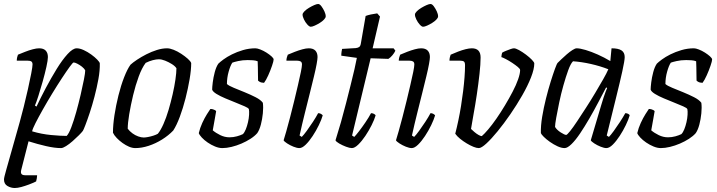

<svg xmlns="http://www.w3.org/2000/svg" viewBox="-28 -742 3593 962"><path d="M46 200Q27 200 9.5 190Q-8 180 -8 157Q-8 148 3.5 108Q15 68 32.5 5.5Q50 -57 71 -131Q80 -163 91 -207Q102 -251 112 -295.5Q122 -340 128.5 -374Q135 -408 135 -419Q135 -430 129 -434Q123 -438 110 -438H56Q56 -446 58 -455Q60 -464 62 -468Q79 -475 98 -482.5Q117 -490 136 -495Q155 -500 168 -500Q190 -500 201 -488.5Q212 -477 212 -456Q212 -441 204.5 -407Q197 -373 186 -334Q175 -295 164.5 -262Q154 -229 147 -213L155 -208Q175 -251 201.5 -301Q228 -351 256 -396.5Q284 -442 310.5 -471Q337 -500 356 -500Q372 -500 391.5 -491Q411 -482 429 -469Q447 -456 459 -443.5Q471 -431 472 -425Q473 -389 465 -345.5Q457 -302 445.5 -258Q434 -214 421.5 -176.5Q409 -139 399.5 -114.5Q390 -90 387 -86Q381 -78 367 -64Q353 -50 336 -35Q319 -20 303 -10Q287 0 278 0Q246 0 202.5 -10Q159 -20 115 -34L78 111Q75 124 80 130Q85 136 98 136H158Q158 143 156.5 151Q155 159 153 167Q137 175 117 182.5Q97 190 78.5 195Q60 200 46 200ZM306 -61Q317 -72 329.5 -105Q342 -138 354 -181Q366 -224 376 -267Q386 -310 392.5 -343.5Q399 -377 399 -389Q394 -399 382.5 -408Q371 -417 359 -423Q347 -429 341 -429Q337 -429 321 -407Q305 -385 282 -350Q259 -315 234 -274Q209 -233 187 -194Q165 -155 150 -125.5Q135 -96 133 -84Q180 -70 228 -65.5Q276 -61 306 -61Z M650 0Q635 0 618.5 -7Q602 -14 586 -25.5Q570 -37 557 -50.5Q544 -64 538 -77Q538 -116 545.5 -165Q553 -214 565.5 -264Q578 -314 594 -355Q610 -396 626 -418Q638 -429 659 -443Q680 -457 705.5 -470Q731 -483 758 -491.5Q785 -500 809 -500Q823 -500 842 -492.5Q861 -485 880 -472.5Q899 -460 913 -447.5Q927 -435 930 -426Q930 -392 922 -345Q914 -298 901.5 -249Q889 -200 873 -157Q857 -114 840 -88Q816 -63 784 -43Q752 -23 717 -11.5Q682 0 650 0ZM692 -53Q700 -53 713.5 -55.5Q727 -58 741 -62.5Q755 -67 763 -72Q777 -89 791 -120.5Q805 -152 816.5 -191Q828 -230 837 -269.5Q846 -309 851 -343.5Q856 -378 856 -400Q849 -411 833 -421Q817 -431 799.5 -438Q782 -445 768 -445Q755 -445 737.5 -440.5Q720 -436 702 -427Q683 -402 667 -358.5Q651 -315 639 -265Q627 -215 619.5 -170Q612 -125 612 -97Q622 -84 635.5 -74Q649 -64 664.5 -58.5Q680 -53 692 -53Z M1086 0Q1069 0 1049.5 -8Q1030 -16 1012.5 -28Q995 -40 983 -53Q971 -66 968 -75Q974 -101 985.5 -126Q997 -151 1009 -170Q1021 -189 1026 -196Q1033 -196 1038.5 -194.5Q1044 -193 1048.5 -190.5Q1053 -188 1055 -185Q1052 -169 1047.5 -142Q1043 -115 1038 -89Q1053 -76 1075.5 -65Q1098 -54 1122 -54Q1141 -54 1159 -59Q1177 -64 1189 -70Q1197 -78 1203.5 -94Q1210 -110 1214.5 -129.5Q1219 -149 1220 -167Q1221 -185 1219 -195Q1217 -201 1198.5 -209Q1180 -217 1154 -227.5Q1128 -238 1101.5 -249Q1075 -260 1056.5 -271.5Q1038 -283 1035 -293Q1035 -305 1038 -329.5Q1041 -354 1048 -380.5Q1055 -407 1066 -423Q1074 -431 1091.5 -444Q1109 -457 1134 -469.5Q1159 -482 1189.5 -491Q1220 -500 1252 -500Q1261 -500 1276.5 -494Q1292 -488 1307 -478.5Q1322 -469 1332.5 -459.5Q1343 -450 1343 -444Q1343 -436 1335 -412.5Q1327 -389 1316 -364.5Q1305 -340 1295 -327Q1289 -327 1282.5 -328.5Q1276 -330 1271.5 -333Q1267 -336 1265 -338Q1265 -351 1264.5 -369Q1264 -387 1264 -405Q1264 -423 1263 -435Q1253 -439 1239.5 -440Q1226 -441 1213 -441Q1187 -441 1165 -436Q1143 -431 1136 -428Q1126 -413 1117.5 -382.5Q1109 -352 1109 -321Q1119 -312 1143.5 -302Q1168 -292 1197.5 -280Q1227 -268 1252.5 -255Q1278 -242 1289 -227Q1292 -204 1289 -174Q1286 -144 1279 -117.5Q1272 -91 1261 -75Q1248 -60 1227 -46.5Q1206 -33 1181.5 -22.5Q1157 -12 1132 -6Q1107 0 1086 0Z M1472 0Q1460 0 1442.5 -7Q1425 -14 1410.5 -23.5Q1396 -33 1393 -39Q1398 -54 1406.5 -84.5Q1415 -115 1425.5 -154.5Q1436 -194 1446 -236Q1456 -278 1465 -316Q1474 -354 1479.5 -381.5Q1485 -409 1485 -419Q1485 -430 1478.5 -434Q1472 -438 1460 -438H1407Q1407 -446 1409.5 -455Q1412 -464 1414 -468Q1430 -475 1449.5 -482.5Q1469 -490 1487.5 -495Q1506 -500 1519 -500Q1541 -500 1552 -488.5Q1563 -477 1563 -456Q1563 -446 1558.5 -421Q1554 -396 1545 -359Q1536 -322 1524.5 -275.5Q1513 -229 1499.5 -175.5Q1486 -122 1473 -63L1484 -56Q1494 -66 1509 -86.5Q1524 -107 1540 -131.5Q1556 -156 1566 -175Q1574 -175 1580 -171.5Q1586 -168 1589 -164Q1583 -143 1569.5 -115Q1556 -87 1538.5 -60.5Q1521 -34 1503.5 -17Q1486 0 1472 0ZM1529 -608Q1522 -608 1512 -619Q1502 -630 1495 -644.5Q1488 -659 1488 -669Q1488 -676 1497.5 -685.5Q1507 -695 1520.5 -703Q1534 -711 1546.5 -716.5Q1559 -722 1566 -722Q1574 -722 1582.5 -710.5Q1591 -699 1597.5 -685Q1604 -671 1604 -660Q1604 -653 1595.5 -644Q1587 -635 1574 -627Q1561 -619 1548.5 -613.5Q1536 -608 1529 -608Z M1735 0Q1724 0 1705.5 -7Q1687 -14 1671.5 -23Q1656 -32 1653 -39Q1667 -83 1680.5 -130.5Q1694 -178 1706 -225.5Q1718 -273 1729 -316.5Q1740 -360 1748 -395Q1756 -430 1760 -452L1682 -463Q1682 -474 1683.5 -483.5Q1685 -493 1686 -497L1754 -501Q1765 -502 1771.5 -506.5Q1778 -511 1780 -524L1804 -662Q1814 -666 1830 -669.5Q1846 -673 1862 -675L1876 -659L1839 -500H1944L1953 -488Q1948 -477 1938.5 -465.5Q1929 -454 1918 -447L1829 -450L1736 -63L1747 -56Q1755 -64 1770.5 -84Q1786 -104 1803 -129Q1820 -154 1831 -175Q1839 -175 1845.5 -171.5Q1852 -168 1854 -164Q1848 -143 1834 -115Q1820 -87 1802.5 -61Q1785 -35 1767 -17.5Q1749 0 1735 0Z M2035 0Q2023 0 2005.5 -7Q1988 -14 1973.5 -23.5Q1959 -33 1956 -39Q1961 -54 1969.5 -84.5Q1978 -115 1988.5 -154.5Q1999 -194 2009 -236Q2019 -278 2028 -316Q2037 -354 2042.5 -381.5Q2048 -409 2048 -419Q2048 -430 2041.5 -434Q2035 -438 2023 -438H1970Q1970 -446 1972.5 -455Q1975 -464 1977 -468Q1993 -475 2012.5 -482.5Q2032 -490 2050.5 -495Q2069 -500 2082 -500Q2104 -500 2115 -488.5Q2126 -477 2126 -456Q2126 -446 2121.5 -421Q2117 -396 2108 -359Q2099 -322 2087.5 -275.5Q2076 -229 2062.5 -175.5Q2049 -122 2036 -63L2047 -56Q2057 -66 2072 -86.5Q2087 -107 2103 -131.5Q2119 -156 2129 -175Q2137 -175 2143 -171.5Q2149 -168 2152 -164Q2146 -143 2132.5 -115Q2119 -87 2101.5 -60.5Q2084 -34 2066.5 -17Q2049 0 2035 0ZM2092 -608Q2085 -608 2075 -619Q2065 -630 2058 -644.5Q2051 -659 2051 -669Q2051 -676 2060.5 -685.5Q2070 -695 2083.5 -703Q2097 -711 2109.5 -716.5Q2122 -722 2129 -722Q2137 -722 2145.5 -710.5Q2154 -699 2160.5 -685Q2167 -671 2167 -660Q2167 -653 2158.5 -644Q2150 -635 2137 -627Q2124 -619 2111.5 -613.5Q2099 -608 2092 -608Z M2371 0Q2360 0 2344 -6.5Q2328 -13 2310.5 -23.5Q2293 -34 2277.5 -46.5Q2262 -59 2253 -72Q2261 -103 2268.5 -138.5Q2276 -174 2282 -211.5Q2288 -249 2292.5 -285.5Q2297 -322 2299.5 -355Q2302 -388 2302 -415Q2302 -430 2296 -434Q2290 -438 2277 -438H2224Q2224 -446 2226 -455Q2228 -464 2230 -468Q2248 -476 2267.5 -483.5Q2287 -491 2305 -495.5Q2323 -500 2336 -500Q2358 -500 2369 -488.5Q2380 -477 2380 -454Q2380 -421 2374.5 -371.5Q2369 -322 2361 -268Q2353 -214 2344.5 -168.5Q2336 -123 2332 -96Q2338 -90 2348.5 -81Q2359 -72 2369.5 -66Q2380 -60 2386 -60Q2399 -71 2418.5 -94Q2438 -117 2459.5 -148Q2481 -179 2502 -214Q2523 -249 2540.5 -282.5Q2558 -316 2568 -344.5Q2578 -373 2578 -391Q2578 -397 2566.5 -406.5Q2555 -416 2538.5 -427Q2522 -438 2506.5 -446Q2491 -454 2484 -456Q2484 -461 2485.5 -468Q2487 -475 2488 -478Q2496 -483 2507.5 -487.5Q2519 -492 2530 -496Q2541 -500 2547 -500Q2556 -500 2572.5 -491Q2589 -482 2607 -468.5Q2625 -455 2637 -442.5Q2649 -430 2649 -424Q2649 -396 2632.5 -354Q2616 -312 2588.5 -264Q2561 -216 2529 -169.5Q2497 -123 2465.5 -84.5Q2434 -46 2409 -23Q2384 0 2371 0Z M2801 0Q2785 0 2765.5 -9Q2746 -18 2727.5 -31Q2709 -44 2696.5 -56.5Q2684 -69 2682 -75Q2681 -112 2688.5 -157Q2696 -202 2707.5 -248Q2719 -294 2731 -332.5Q2743 -371 2752.5 -397Q2762 -423 2766 -427Q2772 -433 2784.5 -445Q2797 -457 2812 -470Q2827 -483 2840.5 -491.5Q2854 -500 2861 -500Q2878 -500 2906.5 -491.5Q2935 -483 2967.5 -468.5Q3000 -454 3030 -436L3036 -500Q3070 -500 3086 -489.5Q3102 -479 3102 -456Q3102 -439 3090 -384.5Q3078 -330 3057.5 -247.5Q3037 -165 3012 -63L3023 -56Q3032 -65 3047 -85.5Q3062 -106 3078 -130.5Q3094 -155 3105 -175Q3113 -175 3119.5 -171.5Q3126 -168 3127 -164Q3121 -143 3107.5 -115Q3094 -87 3077 -61Q3060 -35 3042.5 -17.5Q3025 0 3010 0Q2999 0 2981.5 -7Q2964 -14 2949.5 -23.5Q2935 -33 2932 -39L2984 -214Q2990 -235 2996 -253Q3002 -271 3007 -284Q3012 -297 3014 -301L3009 -304Q2991 -270 2969.5 -229Q2948 -188 2924.5 -147.5Q2901 -107 2878.5 -73.5Q2856 -40 2835.5 -20Q2815 0 2801 0ZM2809 -66Q2813 -66 2828 -84.5Q2843 -103 2863.5 -134Q2884 -165 2908 -202Q2932 -239 2954 -276Q2976 -313 2994 -344.5Q3012 -376 3020 -395Q2979 -411 2932.5 -421.5Q2886 -432 2843 -435Q2831 -423 2819 -390Q2807 -357 2795 -314.5Q2783 -272 2774 -229Q2765 -186 2759 -152.5Q2753 -119 2753 -106Q2762 -91 2781.5 -78.5Q2801 -66 2809 -66Z M3283 0Q3266 0 3246.5 -8Q3227 -16 3209.5 -28Q3192 -40 3180 -53Q3168 -66 3165 -75Q3171 -101 3182.5 -126Q3194 -151 3206 -170Q3218 -189 3223 -196Q3230 -196 3235.5 -194.5Q3241 -193 3245.5 -190.5Q3250 -188 3252 -185Q3249 -169 3244.5 -142Q3240 -115 3235 -89Q3250 -76 3272.5 -65Q3295 -54 3319 -54Q3338 -54 3356 -59Q3374 -64 3386 -70Q3394 -78 3400.5 -94Q3407 -110 3411.5 -129.5Q3416 -149 3417 -167Q3418 -185 3416 -195Q3414 -201 3395.5 -209Q3377 -217 3351 -227.5Q3325 -238 3298.5 -249Q3272 -260 3253.5 -271.5Q3235 -283 3232 -293Q3232 -305 3235 -329.5Q3238 -354 3245 -380.5Q3252 -407 3263 -423Q3271 -431 3288.5 -444Q3306 -457 3331 -469.5Q3356 -482 3386.5 -491Q3417 -500 3449 -500Q3458 -500 3473.5 -494Q3489 -488 3504 -478.5Q3519 -469 3529.5 -459.5Q3540 -450 3540 -444Q3540 -436 3532 -412.5Q3524 -389 3513 -364.5Q3502 -340 3492 -327Q3486 -327 3479.5 -328.5Q3473 -330 3468.5 -333Q3464 -336 3462 -338Q3462 -351 3461.5 -369Q3461 -387 3461 -405Q3461 -423 3460 -435Q3450 -439 3436.5 -440Q3423 -441 3410 -441Q3384 -441 3362 -436Q3340 -431 3333 -428Q3323 -413 3314.5 -382.5Q3306 -352 3306 -321Q3316 -312 3340.5 -302Q3365 -292 3394.5 -280Q3424 -268 3449.5 -255Q3475 -242 3486 -227Q3489 -204 3486 -174Q3483 -144 3476 -117.5Q3469 -91 3458 -75Q3445 -60 3424 -46.5Q3403 -33 3378.5 -22.5Q3354 -12 3329 -6Q3304 0 3283 0Z"/></svg>

Font: Texturina 12pt ExtraLight
Style: Italic
Weight: 250
Italic angle: -11°
Designer: Guillermo Torres Carreño
Foundry: Omnibus-Type
Version: Version 1.002